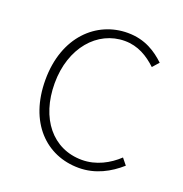

<svg xmlns="http://www.w3.org/2000/svg" viewBox="-105 -633 703 739"><g transform="rotate(20 246.0 -263.5)"><path d="M295 13C363 13 419 -18 463 -57L442 -83C405 -48 354 -20 296 -20C176 -20 97 -118 97 -262C97 -407 184 -507 296 -507C350 -507 392 -481 427 -448L450 -474C415 -507 368 -540 296 -540C169 -540 59 -439 59 -262C59 -88 161 13 295 13Z"/></g></svg>

Font: Harano Aji Gothic KR ExtraLight
Style: Regular
Weight: 250
Foundry: Masamichi Hosoda
Version: HaranoAjiGothicKR-ExtraLight version 20220220;ttx 4.29.1